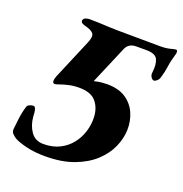

<svg xmlns="http://www.w3.org/2000/svg" viewBox="-122 -768 850 891"><g transform="rotate(20 302.5 -322.5)"><path d="M194.9 14Q142.6 14 102.6 4.2Q62.5 -5.6 44 -15.8Q33.5 -21.6 23.5 -31.6Q13.4 -41.5 15.4 -56.9Q17.8 -79.6 21.6 -110.6Q25.5 -141.7 35 -172.1Q37 -178.9 46.6 -183.4Q56.2 -187.9 65.7 -187.9Q80.1 -187.9 81.4 -140.7Q84.6 -98.5 106.1 -67.6Q127.6 -36.7 168.6 -36.7Q214.5 -36.7 248.5 -54Q282.5 -71.3 304.8 -99.6Q327.1 -127.8 337.7 -162.5Q348.4 -197.2 347.2 -231.7Q346 -277.4 320.7 -308.4Q295.5 -339.3 236.5 -339.3Q208.1 -339.3 184.2 -333.6Q160.3 -328 144.8 -322.2Q129.3 -316.4 123.3 -316.4Q113.3 -316.4 112.8 -326.5Q112.2 -336.5 117.7 -351.4L202 -550.8Q216.1 -583.4 206.1 -597.1Q196 -610.9 162.5 -618.7Q137.6 -625.5 142.2 -639.5Q144.2 -647.2 153.6 -650.9Q162.9 -654.6 172.6 -654.6Q195.5 -654.6 219.5 -653.6Q243.4 -652.6 266.4 -651.3Q289.4 -650 309.9 -650L522.5 -648.4Q551.9 -648.4 571.7 -653.7Q591.5 -659.1 597.2 -659.1Q603.8 -659.1 604.7 -652.4Q605.6 -645.6 604.6 -641.8Q592.3 -600.8 588.8 -573.5Q585.3 -546.1 575.9 -514.6Q572.1 -502.1 563.4 -495.3Q554.8 -488.5 550 -488.5Q542.8 -488.5 535.5 -498.9Q528.2 -509.4 530.9 -524Q535.7 -563.1 524.9 -586.5Q514.1 -609.8 468.7 -609.8H419.1Q399.9 -609.8 387.2 -601.6Q374.4 -593.4 368.2 -578.1L288.6 -390.8Q307.7 -395.8 324.3 -397.4Q340.8 -399 351.9 -399Q408.7 -399 444.2 -375.8Q479.7 -352.5 496.8 -314.3Q513.9 -276.1 512.9 -231.5Q511.9 -189.5 493 -146.4Q474.1 -103.2 435.3 -67.1Q396.4 -31 336.9 -8.5Q277.3 14 194.9 14Z"/></g></svg>

Font: EB Garamond
Style: Italic
Weight: 400
Italic angle: -17.2°
Designer: Georg Duffner and Octavio Pardo
Foundry: Georg Duffner
Version: Version 1.001